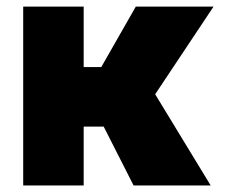

<svg xmlns="http://www.w3.org/2000/svg" viewBox="-20 -566 694 586"><path d="M387.7 0 296.4 -179.7H235.4V0H50.8V-545.9H235.4V-361.3H289.1L394.5 -545.9H631.8L453.6 -278.3L623 0Z"/></svg>

Font: Inter Tight Black
Style: Regular
Weight: 900
Designer: Rasmus Andersson
Foundry: rsms
Version: Version 3.004; ttfautohint (v1.8.4.7-5d5b)